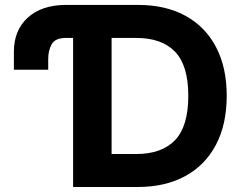

<svg xmlns="http://www.w3.org/2000/svg" viewBox="-20 -747 976 767"><path d="M35.5 -468.4V-539.8Q35.2 -625.7 90.9 -676.5Q146.7 -727.3 243.6 -727.3H532Q641.7 -727.3 721.1 -683.8Q800.4 -640.3 843 -558.9Q885.7 -477.6 885.7 -364.3Q885.7 -250.7 842.9 -169Q800.1 -87.4 720.3 -43.7Q640.6 0 529.8 0H272V-595.5H244Q199.9 -595.5 186.1 -569.6Q172.2 -543.7 172.6 -510.7V-468.4ZM425.8 -595.5V-131.7H523.4Q626.1 -131.7 679.2 -187.1Q732.2 -242.5 732.2 -364.3Q732.2 -485.4 679.2 -540.5Q626.1 -595.5 523.8 -595.5Z"/></svg>

Font: Inter Zeller
Style: Bold
Weight: 700
Designer: Rasmus Andersson; Joe Bland
Foundry: zeller
Version: Version 3.015;git-dec3a8cb1